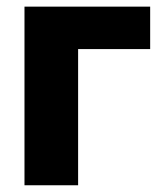

<svg xmlns="http://www.w3.org/2000/svg" viewBox="-20 -550 491 570"><path d="M425.8 -404.3H211.9V0H52.7V-530.3H425.8Z"/></svg>

Font: Pretendard Std ExtraBold
Style: Regular
Weight: 800
Designer: Base glyphs from Inter by Rasmus Andersson; Hangeul glyphs from Noto Sans CJK(Source Han Sans) by Jang Soo-young and Kan
Foundry: Kil Hyung-jin
Version: Version 1.309